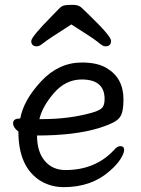

<svg xmlns="http://www.w3.org/2000/svg" viewBox="-20 -751 583 795"><path d="M155.3 -257.8Q266.1 -257.8 360.4 -284.2Q394 -293.9 403.6 -305.4Q413.1 -316.9 413.1 -340.8Q413.1 -421.9 318.4 -421.9Q252 -421.9 203.6 -366Q155.3 -310.1 143.1 -257.8ZM244.1 23.9Q191.4 23.9 147.9 -2Q56.2 -59.1 56.2 -206.1Q34.2 -223.1 34.2 -240.2Q34.2 -259.8 59.1 -259.8L64 -261.2Q78.1 -336.9 150.6 -414.6Q223.1 -492.2 319.3 -492.2Q383.3 -492.2 421.4 -469.2Q491.2 -428.2 491.2 -339.8Q491.2 -305.2 485.1 -283.7Q479 -262.2 458 -249Q437 -235.8 391.1 -221.2Q290 -189.9 133.3 -189.9Q133.3 -123 165.3 -85Q197.3 -46.9 251 -46.9Q374 -46.9 451.2 -128.9Q465.3 -146 478 -146Q494.1 -146 494.1 -129.9Q494.1 -117.2 479.2 -93Q464.4 -68.8 433.1 -42Q358.4 23.9 244.1 23.9ZM416 -559.1Q406.2 -559.1 387.7 -575Q369.1 -590.8 275.4 -649.9Q178.2 -587.9 160.6 -573.5Q143.1 -559.1 133.3 -559.1Q109.4 -559.1 109.4 -581.1Q109.4 -598.1 192.4 -682.1Q212.4 -703.1 224.4 -715.1Q236.3 -727.1 247.8 -729Q259.3 -731 282.2 -731Q306.2 -731 319.1 -718Q332 -705.1 352.1 -686Q439.9 -601.1 439.9 -582Q439.9 -559.1 416 -559.1Z"/></svg>

Font: LXGW WenKai GB Screen
Style: Regular
Weight: 400
Designer: LXGW / Fontworks Inc.
Foundry: LXGW / Fontworks Inc.
Version: Version 1.321;February 19, 2024;FontCreator 14.0.0.2901 64-b